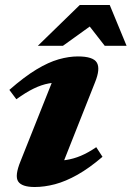

<svg xmlns="http://www.w3.org/2000/svg" viewBox="-20 -736 527 769"><path d="M62.5 -91 206.5 -452.5 241 -406Q206.5 -407.5 176.2 -402Q146 -396.5 114.8 -381.2Q83.5 -366 45.5 -338.5L17.5 -376Q77.5 -428.5 126 -457.8Q174.5 -487 215.2 -498.5Q256 -510 292 -510Q353.5 -510 368 -485Q382.5 -460 360.5 -406L216.5 -42.5L176.5 -93Q212.5 -90.5 243.2 -95Q274 -99.5 303.8 -112Q333.5 -124.5 365.5 -146.5L390.5 -108Q338 -63 290.5 -36.2Q243 -9.5 200.5 1.8Q158 13 119 13Q67.5 13 52.8 -9.2Q38 -31.5 62.5 -91ZM131.5 -552.5 299.5 -716H419.5L487 -552.5H399.5L326 -647H363.5L232 -552.5Z"/></svg>

Font: Newsreader 9pt
Style: Bold Italic
Weight: 700
Italic angle: -17°
Designer: Hugues Gentile
Foundry: Production Type
Version: Version 1.003